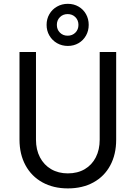

<svg xmlns="http://www.w3.org/2000/svg" viewBox="-20 -997 724 1024"><path d="M84 -252V-719.7H171.9V-252Q171.9 -198.7 193.1 -158Q214.4 -117.2 252.9 -94.7Q291.5 -72.3 341.8 -72.3Q393.6 -72.3 431.9 -94.7Q470.2 -117.2 491 -158Q511.7 -198.7 511.7 -252V-719.7H599.6V-252Q599.6 -173.8 568.1 -115Q536.6 -56.2 478.3 -24.2Q419.9 7.8 341.8 7.8Q264.6 7.8 206.3 -24.4Q147.9 -56.6 116 -115.5Q84 -174.3 84 -252ZM228.5 -864.3Q228.5 -896 243.4 -921.6Q258.3 -947.3 284.2 -961.9Q310.1 -976.6 341.8 -976.6Q373.5 -976.6 398.9 -961.9Q424.3 -947.3 438.7 -921.6Q453.1 -896 453.1 -864.3Q453.1 -833 438.7 -807.4Q424.3 -781.7 398.9 -766.8Q373.5 -752 341.8 -752Q310.1 -752 284.2 -766.8Q258.3 -781.7 243.4 -807.4Q228.5 -833 228.5 -864.3ZM398.4 -864.3Q398.4 -889.2 382.1 -905.5Q365.7 -921.9 340.8 -921.9Q315.9 -921.9 299.6 -905.5Q283.2 -889.2 283.2 -864.3Q283.2 -839.4 299.6 -823Q315.9 -806.6 340.8 -806.6Q365.7 -806.6 382.1 -823Q398.4 -839.4 398.4 -864.3Z"/></svg>

Font: Reddit Sans Chocolate
Style: Regular
Weight: 400
Designer: Stephen Hutchings
Foundry: Reddit
Version: Version 1.013